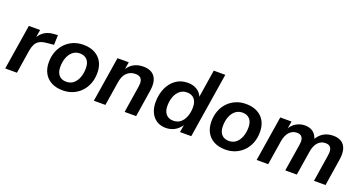

<svg xmlns="http://www.w3.org/2000/svg" viewBox="-39 -1324 3677 1954"><g transform="rotate(20 1799.0 -347.5)"><path d="M26 0 104 -489H226L207 -371H197Q215 -426 259.5 -460.5Q304 -495 371 -499L414 -502L411 -396L330 -388Q285 -384 257 -368Q229 -352 214.5 -323.5Q200 -295 193 -254L153 0Z M651 10Q579 10 527.5 -17Q476 -44 448.5 -94Q421 -144 421 -211Q421 -277 442 -330Q463 -383 500.5 -421Q538 -459 587 -479Q636 -499 693 -499Q765 -499 816.5 -472Q868 -445 895.5 -395.5Q923 -346 923 -278Q923 -212 902 -159Q881 -106 843.5 -68Q806 -30 757 -10Q708 10 651 10ZM654 -85Q700 -85 731.5 -111Q763 -137 780 -182Q797 -227 797 -282Q797 -341 768.5 -372.5Q740 -404 690 -404Q645 -404 613 -378Q581 -352 564 -307.5Q547 -263 547 -207Q547 -148 575.5 -116.5Q604 -85 654 -85Z M986 0 1064 -489H1186L1170 -390H1162Q1187 -443 1233.5 -471Q1280 -499 1343 -499Q1397 -499 1433.5 -477Q1470 -455 1485.5 -409.5Q1501 -364 1490 -293L1444 0H1319L1365 -291Q1371 -328 1365 -352Q1359 -376 1341.5 -388.5Q1324 -401 1293 -401Q1254 -401 1224.5 -384Q1195 -367 1177.5 -336.5Q1160 -306 1153 -263L1111 0Z M1765 10Q1710 10 1668.5 -16Q1627 -42 1604 -89.5Q1581 -137 1581 -201Q1581 -285 1610.5 -352.5Q1640 -420 1695 -459.5Q1750 -499 1826 -499Q1882 -499 1925.5 -472Q1969 -445 1986 -392L1979 -393L2028 -705H2153L2041 0H1919L1934 -92H1940Q1922 -61 1896 -38Q1870 -15 1837 -2.5Q1804 10 1765 10ZM1814 -85Q1860 -85 1891.5 -111Q1923 -137 1940 -182Q1957 -227 1957 -282Q1957 -341 1928.5 -372.5Q1900 -404 1850 -404Q1805 -404 1773 -378Q1741 -352 1724 -307.5Q1707 -263 1707 -207Q1707 -148 1735.5 -116.5Q1764 -85 1814 -85Z M2412 10Q2340 10 2288.5 -17Q2237 -44 2209.5 -94Q2182 -144 2182 -211Q2182 -277 2203 -330Q2224 -383 2261.5 -421Q2299 -459 2348 -479Q2397 -499 2454 -499Q2526 -499 2577.5 -472Q2629 -445 2656.5 -395.5Q2684 -346 2684 -278Q2684 -212 2663 -159Q2642 -106 2604.5 -68Q2567 -30 2518 -10Q2469 10 2412 10ZM2415 -85Q2461 -85 2492.5 -111Q2524 -137 2541 -182Q2558 -227 2558 -282Q2558 -341 2529.5 -372.5Q2501 -404 2451 -404Q2406 -404 2374 -378Q2342 -352 2325 -307.5Q2308 -263 2308 -207Q2308 -148 2336.5 -116.5Q2365 -85 2415 -85Z M2749 0 2827 -489H2949L2932 -387H2922Q2950 -444 2995.5 -471.5Q3041 -499 3093 -499Q3149 -499 3185 -469.5Q3221 -440 3233 -382L3220 -388Q3246 -442 3292 -470.5Q3338 -499 3400 -499Q3451 -499 3486.5 -477.5Q3522 -456 3537 -410.5Q3552 -365 3541 -293L3495 0H3370L3416 -294Q3422 -330 3416.5 -353.5Q3411 -377 3395 -389Q3379 -401 3351 -401Q3318 -401 3292 -384.5Q3266 -368 3249.5 -337.5Q3233 -307 3226 -263L3184 0H3059L3106 -294Q3112 -330 3106.5 -353.5Q3101 -377 3085 -389Q3069 -401 3041 -401Q3016 -401 2995.5 -391.5Q2975 -382 2959 -364.5Q2943 -347 2932 -321.5Q2921 -296 2916 -263L2874 0Z"/></g></svg>

Font: Nunito Sans 12pt ExtraLight
Style: Italic
Weight: 200
Italic angle: -9°
Designer: Vernon Adams
Foundry: Vernon Adams
Version: Version 3.101;gftools[0.9.27]